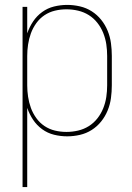

<svg xmlns="http://www.w3.org/2000/svg" viewBox="-20 -548 540 783"><path d="M72 215V-520H91V-412Q100 -438 115 -460.5Q130 -483 152 -499Q174 -515 200.5 -521.5Q227 -528 254 -528Q280 -528 306 -522Q332 -516 354 -502Q376 -488 392.5 -467.5Q409 -447 419 -422.5Q429 -398 432.5 -372Q436 -346 436 -320V-200Q436 -174 432.5 -148Q429 -122 419 -97.5Q409 -73 392.5 -52.5Q376 -32 354 -18Q332 -4 306 2Q280 8 254 8Q227 8 200.5 1.5Q174 -5 152 -21Q130 -37 115 -59.5Q100 -82 91 -108V215ZM251 -10Q275 -10 298.5 -15.5Q322 -21 342 -33.5Q362 -46 377 -65Q392 -84 401 -106.5Q410 -129 413.5 -152.5Q417 -176 417 -200V-320Q417 -344 413.5 -367.5Q410 -391 401 -413.5Q392 -436 377 -455Q362 -474 342 -486.5Q322 -499 298.5 -504.5Q275 -510 251 -510Q227 -510 204 -504.5Q181 -499 161.5 -486Q142 -473 128 -453.5Q114 -434 106 -412Q98 -390 94.5 -366.5Q91 -343 91 -320V-200Q91 -177 94.5 -153.5Q98 -130 106 -108Q114 -86 128 -66.5Q142 -47 161.5 -34Q181 -21 204 -15.5Q227 -10 251 -10Z"/></svg>

Font: Iosevka SS04 Thin
Style: Regular
Weight: 100
Monospace: yes
Designer: Belleve Invis
Foundry: Belleve Invis
Version: Version 19.0.0; ttfautohint (v1.8.4)